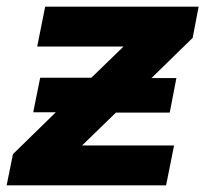

<svg xmlns="http://www.w3.org/2000/svg" viewBox="-34 -558 618 578"><path d="M546 -444 422 -323H497L477 -219H315L213 -120H490L466 0H-14L5 -94L134 -220H66L87 -324H241L338 -418H78L102 -538H564Z"/></svg>

Font: Montserrat Alternates
Style: Bold Italic
Weight: 700
Italic angle: -11.3°
Designer: Julieta Ulanovsky
Foundry: Julieta Ulanovsky
Version: Version 7.200